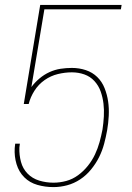

<svg xmlns="http://www.w3.org/2000/svg" viewBox="-20 -755 540 783"><path d="M198 8Q164 8 132.5 -1Q101 -10 79 -32Q57 -54 47.5 -85.5Q38 -117 40 -151L42 -169H61L59 -153Q58 -123 65.5 -95Q73 -67 92.5 -47Q112 -27 140 -18.5Q168 -10 198 -10Q224 -10 250 -17Q276 -24 298.5 -40.5Q321 -57 338.5 -79Q356 -101 367.5 -125.5Q379 -150 386 -175.5Q393 -201 398 -227Q402 -253 403.5 -280Q405 -307 402 -332.5Q399 -358 390.5 -382Q382 -406 365 -424.5Q348 -443 324 -451.5Q300 -460 273 -460Q245 -460 216 -453Q187 -446 162 -428.5Q137 -411 120.5 -385Q104 -359 97 -331H77L144 -735H476L473 -717H161L108 -400Q122 -419 141 -435Q160 -451 182 -461Q204 -471 227 -474.5Q250 -478 273 -478Q303 -478 330 -469Q357 -460 376.5 -441Q396 -422 406.5 -395.5Q417 -369 421 -341Q425 -313 423.5 -283Q422 -253 417 -224Q412 -196 404.5 -168Q397 -140 384 -114Q371 -88 351.5 -64Q332 -40 307 -23.5Q282 -7 254 0.5Q226 8 198 8Z"/></svg>

Font: Iosevka SS04 Thin Oblique
Style: Regular
Weight: 100
Italic angle: -9°
Monospace: yes
Designer: Belleve Invis
Foundry: Belleve Invis
Version: Version 19.0.0; ttfautohint (v1.8.4)